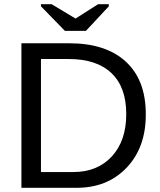

<svg xmlns="http://www.w3.org/2000/svg" viewBox="-20 -894 762 914"><path d="M674 -351Q675 -192 582 -95Q489 2 339 0H82V-688H310Q484 -688 579 -600.5Q674 -513 674 -351ZM581 -351Q581 -479 510.5 -546Q440 -613 308 -613H175V-75H329Q444 -75 512.5 -149.5Q581 -224 581 -351ZM498 -864 389 -747H289L175 -864V-874H226L339 -806H340L447 -874H498Z"/></svg>

Font: Libra Sans
Style: Regular
Weight: 400
Foundry: Context Ltd
Version: Version 1.002